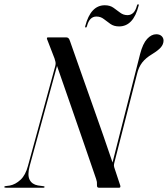

<svg xmlns="http://www.w3.org/2000/svg" viewBox="-54 -874 782 894"><path d="M84 -100.5Q73 -58.5 84 -37Q95 -15.5 122.5 -10.5L148.5 -7Q153.5 -6.5 153.5 -3.5Q153.5 0 149 0H-25.5Q-34 0 -34 -3Q-34 -7 -28 -7.5L-8.5 -10Q18 -15 41.5 -36.8Q65 -58.5 76.5 -102.5L203.5 -567Q206 -577 204.5 -585Q203 -593 200 -601.5L165 -692Q162.5 -700 170 -700H253.5Q260 -700 264.2 -696.8Q268.5 -693.5 272 -682.5Q306 -585.5 333 -509.2Q360 -433 382.8 -368.5Q405.5 -304 426.8 -243.5Q448 -183 470 -117.5L598.5 -623Q611 -671 631 -692.8Q651 -714.5 673.5 -714.5Q689.5 -714.5 698.5 -706Q707.5 -697.5 707.5 -684.5Q707 -667.5 695 -653.5Q683 -639.5 654.5 -622Q625 -604.5 608.2 -583Q591.5 -561.5 584 -529.5L478.5 -117Q476.5 -109.5 476.5 -103.5Q476.5 -97.5 481 -85.5L506 -10Q508.5 0 501 0H406Q396.5 0 397.5 -13Q398 -21.5 397.2 -26.8Q396.5 -32 393.5 -41Q370 -109.5 340.5 -195.2Q311 -281 278 -375.8Q245 -470.5 211.5 -567ZM500.5 -751Q476.5 -751 460.2 -762.5Q444 -774 429.2 -785.5Q414.5 -797 395 -797Q362.5 -797 351 -752.5Q349.5 -746 345.5 -746Q341 -746 343 -752.5Q368 -849.5 434 -849.5Q458 -849.5 474.2 -838Q490.5 -826.5 505.5 -815Q520.5 -803.5 539.5 -803.5Q572 -803.5 583.5 -847.5Q585 -854 589 -854Q593.5 -854 591.5 -847.5Q567 -751 500.5 -751Z"/></svg>

Font: Fraunces 144pt
Style: Italic
Weight: 400
Italic angle: -16°
Version: Version 1.000;[b76b70a41]